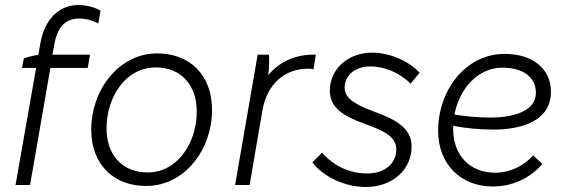

<svg xmlns="http://www.w3.org/2000/svg" viewBox="-20 -738 2268 766"><path d="M75 -505 68 -467H124L42 0H100L181 -467H330L339 -520H189L197 -562C209 -632 243 -664 296 -664C324 -664 351 -656 372 -644L381 -695C360 -709 323 -718 293 -718C216 -718 158 -662 141 -565L133 -519C114 -517 92 -511 75 -505Z M563 4C717 4 826 -142 826 -299C826 -439 737 -525 607 -525C454 -525 344 -379 344 -221C344 -81 434 4 563 4ZM569 -50C467 -50 405 -121 405 -226C405 -348 479 -469 602 -469C703 -469 765 -398 765 -293C765 -172 691 -50 569 -50Z M918 0H976L1027 -298C1046 -404 1116 -464 1210 -464C1217 -464 1224 -463 1231 -462L1240 -520H1231C1158 -520 1095 -492 1050 -438C1054 -468 1055 -500 1053 -520H1008Z M1439 8C1545 8 1622 -60 1622 -153C1622 -229 1557 -262 1469 -294C1386 -325 1355 -351 1355 -388C1355 -438 1398 -473 1457 -473C1514 -473 1575 -448 1618 -404L1654 -448C1609 -496 1533 -528 1465 -528C1372 -528 1296 -466 1296 -376C1296 -308 1349 -275 1435 -244C1507 -218 1562 -194 1561 -141C1560 -83 1513 -46 1445 -46C1374 -46 1311 -76 1265 -129L1226 -90C1273 -30 1359 8 1439 8Z M1946 6C2022 6 2093 -25 2144 -84L2107 -118C2070 -76 2015 -49 1955 -49C1853 -49 1788 -120 1788 -223V-236C1835 -227 1890 -221 1947 -221C2065 -221 2178 -257 2178 -372C2178 -463 2106 -523 1993 -523C1840 -523 1728 -381 1728 -216C1728 -86 1815 6 1946 6ZM1793 -281C1814 -389 1890 -468 1984 -468C2067 -468 2118 -430 2118 -368C2118 -296 2032 -269 1937 -269C1885 -269 1835 -274 1793 -281Z"/></svg>

Font: Fixel Text 20240404 Light
Style: Italic
Weight: 300
Width: 4
Italic angle: -10°
Designer: AlfaBravo + MacPaw
Foundry: Kyrylo Tkachov, Marchela Mozhyna, Serhii Makarenko, Maria Weinstein, Zakhar Kryvoshyya
Version: Version 1.211;Glyphs 3.2 (3225)